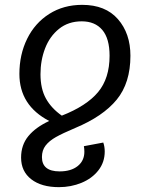

<svg xmlns="http://www.w3.org/2000/svg" viewBox="-20 -558 611 792"><path d="M153 90Q153 149 226 149Q273 149 300.5 127Q328 105 328 68Q328 55 326 45L406 30Q412 47 412 67Q412 111 386 144.5Q360 178 316.5 196Q273 214 223 214Q151 214 109 181.5Q67 149 67 92Q67 40 97 3.5Q127 -33 183 -59Q60 -123 60 -253Q60 -333 92 -398Q124 -463 183 -500.5Q242 -538 319 -538Q415 -538 466.5 -479Q518 -420 518 -328Q518 -216 461.5 -147Q405 -78 290 -30Q238 -8 210.5 7.5Q183 23 168 42.5Q153 62 153 90ZM147 -252Q147 -192 169.5 -151.5Q192 -111 235 -81Q337 -121 384.5 -178Q432 -235 432 -328Q432 -399 402 -434.5Q372 -470 317 -470Q262 -470 223.5 -439Q185 -408 166 -358.5Q147 -309 147 -252Z"/></svg>

Font: FiraGO Book
Style: Italic
Weight: 350
Italic angle: -8°
Designer: bBox Type GmbH
Foundry: bBox Type GmbH
Version: Version 1.001